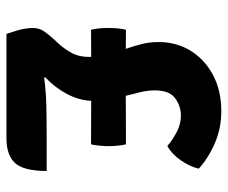

<svg xmlns="http://www.w3.org/2000/svg" viewBox="-74 -614 689 580"><g transform="rotate(90 270.0 -324.5)"><path d="M83 0Q71.5 -33 68.2 -49.8Q65 -66.5 65 -79Q65 -99 75.2 -113.8Q85.5 -128.5 98 -142L110 -155Q127 -173 139.8 -195.8Q152.5 -218.5 152.5 -250.5Q152.5 -253.5 152 -256L70.5 -255.5Q65 -276.5 65 -308.5Q65 -340.5 70.5 -361L128 -360.5Q120 -383.5 113.8 -407.5Q107.5 -431.5 107.5 -460Q107.5 -513 133.5 -555.8Q159.5 -598.5 206.8 -623.8Q254 -649 316.5 -649Q367 -649 411.5 -630.2Q456 -611.5 490 -581Q484 -554.5 465 -527Q446 -499.5 421.5 -486Q402.5 -502.5 378.5 -514.8Q354.5 -527 330 -527Q301.5 -527 277.5 -509.8Q253.5 -492.5 253.5 -447.5Q253.5 -426.5 258.8 -405.2Q264 -384 270 -360.5L416.5 -361Q419 -351 420.5 -336.8Q422 -322.5 422 -308.5Q422 -295.5 420.5 -280.8Q419 -266 416.5 -255.5L285 -256Q283.5 -218.5 264.2 -182.5Q245 -146.5 213.5 -116.5L216 -114Q255.5 -119.5 301.8 -120.5Q348 -121.5 400 -121.5H497Q497 -52.5 473.2 -26.2Q449.5 0 398 0Z"/></g></svg>

Font: Signika Negative SC
Style: Bold
Weight: 700
Designer: Anna Giedryś
Foundry: Anna Giedryś
Version: Version 2.000; ttfautohint (v1.8.3) -l 8 -r 50 -G 200 -x 9 -